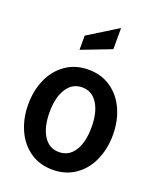

<svg xmlns="http://www.w3.org/2000/svg" viewBox="-141 -834 765 929"><g transform="rotate(20 242.0 -369.0)"><path d="M24 -248Q24 -319 50 -377.5Q76 -436 125.5 -470.5Q175 -505 242 -505Q309 -505 358.5 -470.5Q408 -436 434 -377.5Q460 -319 460 -248Q460 -177 434 -118Q408 -59 358.5 -24.5Q309 10 242 10Q175 10 125.5 -24.5Q76 -59 50 -118Q24 -177 24 -248ZM350 -248Q350 -324 321.5 -369Q293 -414 242 -414Q192 -414 163 -369Q134 -324 134 -248Q134 -171 162.5 -126Q191 -81 242 -81Q293 -81 321.5 -126Q350 -171 350 -248ZM167 -653 320 -748V-639L167 -580Z"/></g></svg>

Font: Cabin Condensed SemiBold
Style: Regular
Weight: 600
Width: 3
Designer: Pablo Impallari
Foundry: Pablo Impallari. http://www.impallari.com Igino Marini. http://www.ikern.com
Version: Version 2.200